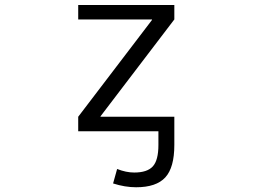

<svg xmlns="http://www.w3.org/2000/svg" viewBox="-20 -540 1040 790"><path d="M301.8 -519.5H697.3V-460L393.6 -61.5V-59.6H697.3V-33.2V0V56.6Q697.3 149.4 660.2 189.9Q623 230.5 540 230.5Q494.1 230.5 445.3 214.8L461.9 155.3Q499 169.9 532.2 169.9Q585.9 169.9 608.9 144.5Q631.8 119.1 631.8 56.6V0H301.8V-59.6L605.5 -458V-460H301.8Z"/></svg>

Font: Gen Shin Gothic Monospace Normal
Style: Regular
Weight: 350
Designer: [Source Han Sans]
Ryoko NISHIZUKA  (kana & ideographs); Paul D. Hunt (Latin, Greek & Cyrillic); Wenlong ZHANG  (bopomofo
Version: Version 1.002.20150607